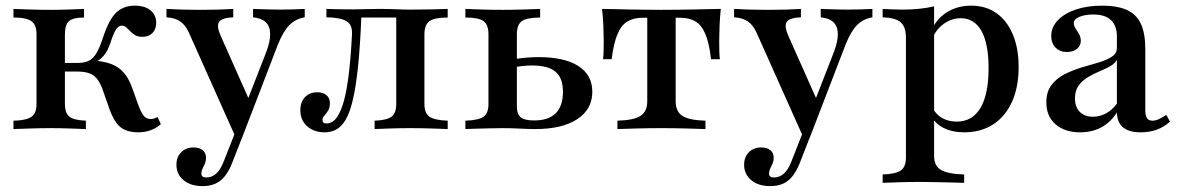

<svg xmlns="http://www.w3.org/2000/svg" viewBox="-20 -447 4080 665"><path d="M458.9 11.3Q433.1 11.3 414.5 3.6Q396 -4 383.5 -21Q371 -37.9 360.5 -65.3L337.9 -129.8Q329 -156.5 317.7 -171.8Q306.5 -187.1 289.5 -193.1Q272.6 -199.2 246.8 -199.2H194.4V-229H248.4Q272.6 -229 287.9 -236.7Q303.2 -244.4 314.5 -263.7Q325.8 -283.1 337.1 -317.7Q356.5 -377.4 381.5 -402.4Q406.5 -427.4 446.8 -427.4Q481.5 -427.4 501.2 -411.3Q521 -395.2 521 -367.7Q521 -346 508.1 -332.7Q495.2 -319.4 473.4 -319.4Q458.1 -319.4 448.4 -325Q438.7 -330.6 431.5 -338.3Q424.2 -346 417.7 -352Q411.3 -358.1 401.6 -358.1Q395.2 -358.1 389.1 -353.2Q383.1 -348.4 377 -336.7Q371 -325 363.7 -302.4Q354 -271.8 339.5 -254.4Q325 -237.1 301.6 -227.4L291.1 -237.9Q334.7 -236.3 362.9 -226.2Q391.1 -216.1 409.3 -194.8Q427.4 -173.4 439.5 -137.9L459.7 -81.5Q469.4 -55.6 478.6 -45.2Q487.9 -34.7 502.4 -34.7Q512.9 -34.7 525.8 -41.9L537.1 -16.9Q521.8 -3.2 502 4Q482.3 11.3 458.9 11.3ZM26.6 0V-29Q57.3 -29.8 74.6 -35.5Q91.9 -41.1 99.2 -53.6Q106.5 -66.1 106.5 -87.1V-328.2Q106.5 -350 99.2 -362.5Q91.9 -375 74.6 -380.6Q57.3 -386.3 26.6 -386.3V-416.1Q45.2 -415.3 82.3 -414.1Q119.4 -412.9 155.6 -412.9Q190.3 -412.9 221.4 -414.1Q252.4 -415.3 271 -416.1V-386.3Q233.1 -386.3 219 -373.8Q204.8 -361.3 204.8 -328.2V-87.1Q204.8 -55.6 220.2 -43.1Q235.5 -30.6 277.4 -29V0Q256.5 -0.8 222.2 -2Q187.9 -3.2 154 -3.2Q121 -3.2 85.9 -2Q50.8 -0.8 26.6 0Z M796.8 29.8 633.9 -334.7Q621.8 -361.3 603.2 -373.4Q584.7 -385.5 556.5 -387.1V-416.1Q584.7 -414.5 612.1 -413.7Q639.5 -412.9 673.4 -412.9Q708.9 -412.9 735.9 -413.7Q762.9 -414.5 787.9 -416.1V-387.1Q748.4 -385.5 738.7 -371Q729 -356.5 745.2 -321L846.8 -92.7L831.5 -85.5L901.6 -265.3Q916.1 -303.2 915.7 -329.4Q915.3 -355.6 900.8 -369.8Q886.3 -383.9 856.5 -387.1V-416.1Q875.8 -415.3 891.5 -414.9Q907.3 -414.5 922.2 -414.1Q937.1 -413.7 952.4 -413.7Q973.4 -413.7 996.4 -414.5Q1019.4 -415.3 1035.5 -416.1V-387.1Q1003.2 -381.5 981.9 -359.7Q960.5 -337.9 941.9 -291.1L818.5 29.8ZM681.5 197.6Q640.3 197.6 615.7 177Q591.1 156.5 591.1 123.4Q591.1 96.8 607.7 80.2Q624.2 63.7 650.8 63.7Q670.2 63.7 681.9 73Q693.5 82.3 693.5 99.2Q693.5 110.5 689.5 119.8Q685.5 129 681.5 137.1Q677.4 145.2 677.4 154Q677.4 167.7 694.4 167.7Q713.7 167.7 728.6 154.4Q743.5 141.1 754 114.5L805.6 -16.9L831.5 -4L783.9 117.7Q773.4 144.4 759.3 162.5Q745.2 180.6 726.2 189.1Q707.3 197.6 681.5 197.6Z M1104 11.3Q1067.7 11.3 1044 -9.7Q1020.2 -30.6 1020.2 -65.3Q1020.2 -93.5 1036.3 -110.5Q1052.4 -127.4 1079 -127.4Q1099.2 -127.4 1110.9 -117.3Q1122.6 -107.3 1122.6 -89.5Q1122.6 -74.2 1116.5 -64.1Q1110.5 -54 1103.6 -46.8Q1096.8 -39.5 1096.8 -31.5Q1096.8 -19.4 1110.5 -19.4Q1127.4 -19.4 1141.1 -33.5Q1154.8 -47.6 1166.5 -82.3Q1178.2 -116.9 1186.3 -177Q1194.4 -237.1 1199.2 -328.2Q1200.8 -362.1 1179.4 -374.2Q1158.1 -386.3 1110.5 -387.1V-416.1Q1127.4 -415.3 1153.2 -414.9Q1179 -414.5 1204 -414.5Q1222.6 -414.5 1244 -415.3Q1265.3 -416.1 1294.4 -416.1Q1325.8 -416.1 1351.6 -414.9Q1377.4 -413.7 1404 -413.7Q1438.7 -413.7 1474.6 -414.5Q1510.5 -415.3 1530.6 -416.1V-386.3Q1485.5 -386.3 1467.7 -373.8Q1450 -361.3 1450 -328.2V-87.1Q1450 -54.8 1467.7 -42.7Q1485.5 -30.6 1530.6 -29V0Q1512.1 -0.8 1475 -2Q1437.9 -3.2 1402.4 -3.2Q1366.1 -3.2 1330.6 -2Q1295.2 -0.8 1277.4 0V-29Q1319.4 -30.6 1335.9 -42.7Q1352.4 -54.8 1352.4 -87.1V-388.7L1354.8 -386.3H1225.8L1231.5 -388.7Q1227.4 -287.9 1220.2 -217.7Q1212.9 -147.6 1202.4 -102.4Q1191.9 -57.3 1177.4 -32.7Q1162.9 -8.1 1144.8 1.6Q1126.6 11.3 1104 11.3Z M1591.9 0V-29Q1637.9 -30.6 1654.8 -42.7Q1671.8 -54.8 1671.8 -87.1V-328.2Q1671.8 -361.3 1654.8 -373.8Q1637.9 -386.3 1591.9 -386.3V-416.1Q1609.7 -415.3 1645.6 -414.1Q1681.5 -412.9 1721 -412.9Q1757.3 -412.9 1794.8 -414.1Q1832.3 -415.3 1850.8 -416.1V-386.3Q1804.8 -386.3 1787.5 -373.8Q1770.2 -361.3 1770.2 -328.2V-79Q1770.2 -51.6 1783.5 -40.7Q1796.8 -29.8 1829.8 -29.8Q1879.8 -29.8 1904.8 -54.8Q1929.8 -79.8 1929.8 -129Q1929.8 -176.6 1904.4 -198.4Q1879 -220.2 1822.6 -220.2Q1805.6 -220.2 1786.7 -218.1Q1767.7 -216.1 1746 -211.3V-239.5Q1771.8 -244.4 1796.8 -246.8Q1821.8 -249.2 1845.2 -249.2Q1935.5 -249.2 1983.5 -218.1Q2031.5 -187.1 2031.5 -129Q2031.5 -68.5 1979.4 -34.3Q1927.4 0 1833.9 0Q1809.7 0 1780.2 -1.6Q1750.8 -3.2 1717.7 -3.2Q1696 -3.2 1671.4 -2.4Q1646.8 -1.6 1625.4 -1.2Q1604 -0.8 1591.9 0Z M2118.5 0V-29Q2175 -30.6 2198.4 -45.6Q2221.8 -60.5 2221.8 -96.8V-385.5H2205.6Q2175 -385.5 2153.6 -373Q2132.3 -360.5 2119 -329.4Q2105.6 -298.4 2098.4 -241.9H2068.5Q2070.2 -253.2 2070.6 -269.8Q2071 -286.3 2071 -305.6Q2071 -326.6 2069.8 -357.3Q2068.5 -387.9 2065.3 -416.1Q2085.5 -416.1 2110.5 -415.3Q2135.5 -414.5 2163.3 -414.1Q2191.1 -413.7 2218.5 -413.3Q2246 -412.9 2270.2 -412.9Q2295.2 -412.9 2323 -413.3Q2350.8 -413.7 2378.2 -414.1Q2405.6 -414.5 2431 -415.3Q2456.5 -416.1 2476.6 -416.1Q2473.4 -387.9 2472.2 -357.3Q2471 -326.6 2471 -305.6Q2471 -286.3 2471.4 -269.8Q2471.8 -253.2 2473.4 -241.9H2442.7Q2436.3 -298.4 2423 -329.4Q2409.7 -360.5 2388.3 -373Q2366.9 -385.5 2336.3 -385.5H2320.2V-96.8Q2320.2 -60.5 2343.5 -45.6Q2366.9 -30.6 2423.4 -29V0Q2400 -0.8 2356.9 -2Q2313.7 -3.2 2271 -3.2Q2228.2 -3.2 2185.1 -2Q2141.9 -0.8 2118.5 0Z M2762.9 29.8 2600 -334.7Q2587.9 -361.3 2569.4 -373.4Q2550.8 -385.5 2522.6 -387.1V-416.1Q2550.8 -414.5 2578.2 -413.7Q2605.6 -412.9 2639.5 -412.9Q2675 -412.9 2702 -413.7Q2729 -414.5 2754 -416.1V-387.1Q2714.5 -385.5 2704.8 -371Q2695.2 -356.5 2711.3 -321L2812.9 -92.7L2797.6 -85.5L2867.7 -265.3Q2882.3 -303.2 2881.9 -329.4Q2881.5 -355.6 2866.9 -369.8Q2852.4 -383.9 2822.6 -387.1V-416.1Q2841.9 -415.3 2857.7 -414.9Q2873.4 -414.5 2888.3 -414.1Q2903.2 -413.7 2918.5 -413.7Q2939.5 -413.7 2962.5 -414.5Q2985.5 -415.3 3001.6 -416.1V-387.1Q2969.4 -381.5 2948 -359.7Q2926.6 -337.9 2908.1 -291.1L2784.7 29.8ZM2647.6 197.6Q2606.5 197.6 2581.9 177Q2557.3 156.5 2557.3 123.4Q2557.3 96.8 2573.8 80.2Q2590.3 63.7 2616.9 63.7Q2636.3 63.7 2648 73Q2659.7 82.3 2659.7 99.2Q2659.7 110.5 2655.6 119.8Q2651.6 129 2647.6 137.1Q2643.5 145.2 2643.5 154Q2643.5 167.7 2660.5 167.7Q2679.8 167.7 2694.8 154.4Q2709.7 141.1 2720.2 114.5L2771.8 -16.9L2797.6 -4L2750 117.7Q2739.5 144.4 2725.4 162.5Q2711.3 180.6 2692.3 189.1Q2673.4 197.6 2647.6 197.6Z M3037.1 186.3V157.3Q3083.1 155.6 3100.4 143.1Q3117.7 130.6 3117.7 99.2V-316.1Q3117.7 -354 3099.6 -369.8Q3081.5 -385.5 3037.1 -387.1V-416.1Q3054 -415.3 3070.6 -414.5Q3087.1 -413.7 3104.8 -413.7Q3166.9 -413.7 3215.3 -425V93.5Q3215.3 127.4 3239.1 141.5Q3262.9 155.6 3319.4 157.3V186.3Q3304 185.5 3279 185.1Q3254 184.7 3224.6 183.9Q3195.2 183.1 3167.7 183.1Q3126.6 183.1 3091.1 184.3Q3055.6 185.5 3037.1 186.3ZM3319.4 11.3Q3278.2 11.3 3248 -4Q3217.7 -19.4 3204.8 -46.8L3210.5 -73.4Q3221 -50.8 3243.1 -38.3Q3265.3 -25.8 3293.5 -25.8Q3347.6 -25.8 3375.8 -73Q3404 -120.2 3404 -211.3Q3404 -295.2 3379.4 -339.5Q3354.8 -383.9 3307.3 -383.9Q3275.8 -383.9 3248.4 -364.1Q3221 -344.4 3209.7 -313.7L3205.6 -337.9Q3219.4 -378.2 3256.9 -402.8Q3294.4 -427.4 3343.5 -427.4Q3394.4 -427.4 3431 -401.6Q3467.7 -375.8 3487.9 -327.8Q3508.1 -279.8 3508.1 -215.3Q3508.1 -145.2 3485.1 -94.4Q3462.1 -43.5 3419.8 -16.1Q3377.4 11.3 3319.4 11.3Z M3721 11.3Q3667.7 11.3 3635.9 -16.5Q3604 -44.4 3604 -92.7Q3604 -129 3621.8 -152.4Q3639.5 -175.8 3667.3 -189.9Q3695.2 -204 3726.2 -213.3Q3757.3 -222.6 3785.1 -230.6Q3812.9 -238.7 3830.6 -250.4Q3848.4 -262.1 3848.4 -280.6V-321Q3848.4 -358.1 3827.8 -377.4Q3807.3 -396.8 3766.9 -396.8Q3737.9 -396.8 3718.5 -388.7Q3699.2 -380.6 3699.2 -366.9Q3699.2 -358.1 3705.2 -348.8Q3711.3 -339.5 3717.3 -329Q3723.4 -318.5 3723.4 -305.6Q3723.4 -288.7 3710.1 -277.8Q3696.8 -266.9 3675 -266.9Q3650.8 -266.9 3635.9 -282.3Q3621 -297.6 3621 -322.6Q3621 -353.2 3644 -377Q3666.9 -400.8 3706.5 -414.1Q3746 -427.4 3797.6 -427.4Q3850 -427.4 3883.1 -412.5Q3916.1 -397.6 3931.5 -364.5Q3946.8 -331.5 3946.8 -277.4V-65.3Q3946.8 -46 3952.8 -37.5Q3958.9 -29 3971.8 -29Q3983.1 -29 3995.2 -35.1Q4007.3 -41.1 4019.4 -49.2L4032.3 -25.8Q4012.1 -7.3 3987.1 2Q3962.1 11.3 3930.6 11.3Q3850 11.3 3848.4 -57.3Q3825.8 -22.6 3794 -5.6Q3762.1 11.3 3721 11.3ZM3765.3 -42.7Q3789.5 -42.7 3810.9 -54.4Q3832.3 -66.1 3848.4 -87.9V-239.5Q3841.1 -226.6 3824.6 -217.3Q3808.1 -208.1 3787.5 -199.6Q3766.9 -191.1 3747.6 -179.4Q3728.2 -167.7 3715.7 -150.4Q3703.2 -133.1 3703.2 -106.5Q3703.2 -76.6 3719.8 -59.7Q3736.3 -42.7 3765.3 -42.7Z"/></svg>

Font: Playfair 5pt SemiExpanded Light SemiBold
Style: Regular
Weight: 600
Version: Version 2.001;gftools[0.9.30]